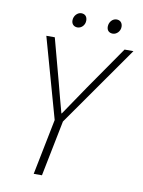

<svg xmlns="http://www.w3.org/2000/svg" viewBox="-88 -855 684 916"><g transform="rotate(10 253.5 -397.0)"><path d="M140 0H180L234 -270L507 -659H464L319 -450C287 -403 254 -354 222 -307H220C206 -356 195 -402 182 -450L126 -659H85L194 -270ZM224 -724C243 -724 260 -741 260 -763C260 -783 249 -794 231 -794C213 -794 195 -776 195 -753C195 -735 207 -724 224 -724ZM395 -724C413 -724 431 -741 431 -763C431 -783 419 -794 402 -794C383 -794 366 -776 366 -753C366 -735 377 -724 395 -724Z"/></g></svg>

Font: Source Sans Pro Light
Style: Italic
Weight: 300
Italic angle: -11°
Designer: Paul D. Hunt
Foundry: Adobe Systems Incorporated
Version: Version 3.006;hotconv 1.0.111;makeotfexe 2.5.65597